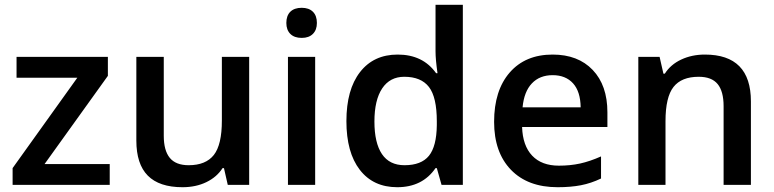

<svg xmlns="http://www.w3.org/2000/svg" viewBox="-20 -780 3266 810"><path d="M442.9 0H33.2V-70.8L306.2 -452.1H49.8V-540H435.1V-460L168 -87.9H442.9Z M940.9 0 924.8 -70.8H918.9Q895 -33.2 850.8 -11.7Q806.6 9.8 750 9.8Q651.9 9.8 603.5 -39.1Q555.2 -87.9 555.2 -187V-540H670.9V-207Q670.9 -145 696.3 -114Q721.7 -83 775.9 -83Q848.1 -83 882.1 -126.2Q916 -169.4 916 -271V-540H1031.2V0Z M1309.6 0H1194.8V-540H1309.6ZM1188 -683.1Q1188 -713.9 1204.8 -730.5Q1221.7 -747.1 1252.9 -747.1Q1283.2 -747.1 1300 -730.5Q1316.9 -713.9 1316.9 -683.1Q1316.9 -653.8 1300 -637Q1283.2 -620.1 1252.9 -620.1Q1221.7 -620.1 1204.8 -637Q1188 -653.8 1188 -683.1Z M1655.8 9.8Q1554.7 9.8 1498 -63.5Q1441.4 -136.7 1441.4 -269Q1441.4 -401.9 1498.8 -475.8Q1556.2 -549.8 1657.7 -549.8Q1764.2 -549.8 1819.8 -471.2H1825.7Q1817.4 -529.3 1817.4 -563V-759.8H1932.6V0H1842.8L1822.8 -70.8H1817.4Q1762.2 9.8 1655.8 9.8ZM1686.5 -83Q1757.3 -83 1789.6 -122.8Q1821.8 -162.6 1822.8 -252V-268.1Q1822.8 -370.1 1789.6 -413.1Q1756.3 -456.1 1685.5 -456.1Q1625 -456.1 1592.3 -407Q1559.6 -357.9 1559.6 -267.1Q1559.6 -177.2 1591.3 -130.1Q1623 -83 1686.5 -83Z M2332.5 9.8Q2206.5 9.8 2135.5 -63.7Q2064.5 -137.2 2064.5 -266.1Q2064.5 -398.4 2130.4 -474.1Q2196.3 -549.8 2311.5 -549.8Q2418.5 -549.8 2480.5 -484.9Q2542.5 -419.9 2542.5 -306.2V-244.1H2182.6Q2185.1 -165.5 2225.1 -123.3Q2265.1 -81.1 2337.9 -81.1Q2385.7 -81.1 2427 -90.1Q2468.3 -99.1 2515.6 -120.1V-26.9Q2473.6 -6.8 2430.7 1.5Q2387.7 9.8 2332.5 9.8ZM2311.5 -462.9Q2256.8 -462.9 2223.9 -428.2Q2190.9 -393.6 2184.6 -327.1H2429.7Q2428.7 -394 2397.5 -428.5Q2366.2 -462.9 2311.5 -462.9Z M3147.9 0H3032.7V-332Q3032.7 -394.5 3007.6 -425.3Q2982.4 -456.1 2927.7 -456.1Q2855 -456.1 2821.3 -413.1Q2787.6 -370.1 2787.6 -269V0H2672.9V-540H2762.7L2778.8 -469.2H2784.7Q2809.1 -507.8 2854 -528.8Q2898.9 -549.8 2953.6 -549.8Q3147.9 -549.8 3147.9 -352.1Z"/></svg>

Font: f1_52653          
Style: Regular
Weight: 600
Foundry: Ascender Corporation
Version: Version 1.10